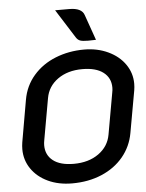

<svg xmlns="http://www.w3.org/2000/svg" viewBox="-62 -984 794 1042"><g transform="rotate(-5 335.5 -463.0)"><path d="M35 -199Q35 -217 38 -236L78 -465Q91 -540 139 -595.5Q187 -651 259.5 -680Q332 -709 416 -709Q488 -709 546.5 -681.5Q605 -654 638 -606.5Q671 -559 671 -501Q671 -483 668 -465L627 -236Q614 -163 568 -107.5Q522 -52 450 -21.5Q378 9 289 9Q215 9 157.5 -18Q100 -45 67.5 -92.5Q35 -140 35 -199ZM508 -238 548 -463Q551 -477 551 -490Q551 -543 511 -573.5Q471 -604 397 -604Q317 -604 263 -565.5Q209 -527 198 -463L158 -238Q155 -223 155 -210Q155 -157 194 -126.5Q233 -96 307 -96Q388 -96 442.5 -135Q497 -174 508 -238ZM442 -755Q412 -755 398.5 -760Q385 -765 376 -780L278 -935H355Q423 -935 436 -895L485 -756Q468 -755 442 -755Z"/></g></svg>

Font: K2D SemiBold
Style: Italic
Weight: 600
Italic angle: -10°
Designer: Katatrad Aksorn Co.,Ltd.
Foundry: Cadson Demak Co.,Ltd.
Version: Version 1.000; ttfautohint (v1.6)